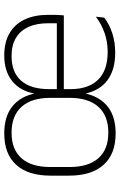

<svg xmlns="http://www.w3.org/2000/svg" viewBox="145 -683 550 880"><g transform="rotate(-90 420.0 -243.0)"><path d="M248.5 12Q154.5 12 104.8 -43Q55 -98 55 -201V-286.5Q55 -389.5 104.8 -444Q154.5 -498.5 248.5 -498.5Q325 -498.5 371 -462.5Q417 -426.5 431.5 -359.5H431Q443.5 -426.5 488.8 -462.5Q534 -498.5 605.5 -498.5Q666.5 -498.5 708 -474.2Q749.5 -450 770.8 -404.8Q792 -359.5 792 -295.5V-278Q792 -265.5 791.5 -252.8Q791 -240 789.5 -225.5H753Q753.5 -245.5 753.5 -263.2Q753.5 -281 753.5 -296Q753.5 -350.5 736.2 -388Q719 -425.5 685.8 -445.2Q652.5 -465 603 -465Q528.5 -465 490 -421Q451.5 -377 451.5 -293V-242V-236V-194.5Q451.5 -112.5 494.5 -68.5Q537.5 -24.5 622 -24.5Q668 -24.5 708.2 -38.5Q748.5 -52.5 783.5 -78.5L779 -40Q749 -17 708 -3.5Q667 10 618.5 10Q540.5 10 493 -25Q445.5 -60 430.5 -128.5H432Q417 -60 371 -24Q325 12 248.5 12ZM432 -225.5V-257.5H779.5V-225.5ZM252 -21.5Q329.5 -21.5 370.5 -67.2Q411.5 -113 411.5 -199.5V-287.5Q411.5 -373.5 370.5 -419.2Q329.5 -465 252 -465Q175 -465 134.8 -419.5Q94.5 -374 94.5 -288V-199.5Q94.5 -113 134.8 -67.2Q175 -21.5 252 -21.5Z"/></g></svg>

Font: Anek Gurmukhi ExtraLight
Style: Regular
Weight: 250
Designer: Sarang Kulkarni (Gurmukhi), Yesha Goshar (Latin)
Foundry: Ek Type
Version: Version 1.003